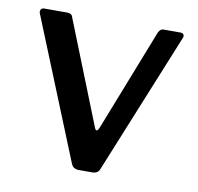

<svg xmlns="http://www.w3.org/2000/svg" viewBox="-65 -597 685 665"><g transform="rotate(10 277.5 -265.0)"><path d="M518 -530Q526 -530 529 -525Q532 -520 529 -513L327 -17Q321 0 301 0H254Q234 0 227 -16L26 -512Q24 -520 27.5 -525Q31 -530 39 -530H122Q128 -530 133 -526.5Q138 -523 139 -517L283 -155Q290 -136 299 -156L441 -518Q444 -523 448 -526.5Q452 -530 459 -530H518Z"/></g></svg>

Font: Libre Franklin Medium
Style: Regular
Weight: 500
Designer: Pablo Impallari, Rodrigo Fuenzalida, Nhung Nguyen
Foundry: Impallari Type
Version: Version 3.000